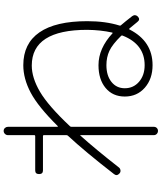

<svg xmlns="http://www.w3.org/2000/svg" viewBox="62 -885 876 1040"><g transform="rotate(-90 500.0 -365.0)"><path d="M827.1 -138.7Q829.1 -142.6 826.2 -146.5Q779.3 -194.3 744.6 -210.4Q710 -226.6 667 -226.6Q610.4 -226.6 576.2 -199.2Q542 -171.9 542 -127Q542 -80.1 577.1 -49.8Q612.3 -19.5 667 -19.5Q780.3 -19.5 827.1 -138.7ZM112.3 -158.2Q106.4 -151.4 97.2 -150.4Q87.9 -149.4 81.1 -155.3Q64.5 -169.9 77.1 -185.5Q198.2 -341.8 285.2 -435.5Q288.1 -438.5 288.1 -444.3V-565.4Q288.1 -570.3 283.2 -570.3H96.7Q77.1 -570.3 77.1 -591.3Q77.1 -612.3 96.7 -612.3H283.2Q288.1 -612.3 288.1 -617.2V-760.7Q288.1 -769.5 294.9 -776.4Q301.8 -783.2 311 -783.2Q320.3 -783.2 326.7 -776.4Q333 -769.5 333 -760.7V-491.2Q333 -490.2 334.5 -489.7Q335.9 -489.3 336.9 -490.2Q442.4 -596.7 518.1 -636.7Q593.8 -676.8 667 -676.8Q784.2 -676.8 844.7 -589.4Q905.3 -502 905.3 -330.1Q905.3 -231.4 881.8 -156.2Q879.9 -151.4 882.8 -148.4Q901.4 -127 932.6 -86.9Q944.3 -70.3 929.7 -55.7Q914.1 -42 901.4 -58.6Q871.1 -95.7 865.2 -102.5Q864.3 -103.5 862.8 -103.5Q861.3 -103.5 860.4 -101.6Q796.9 23.4 667 23.4Q592.8 23.4 544.9 -18.6Q497.1 -60.5 497.1 -127Q497.1 -192.4 543.5 -231Q589.8 -269.5 667 -269.5Q757.8 -269.5 839.8 -193.4Q840.8 -192.4 842.3 -193.4Q843.8 -194.3 843.8 -196.3Q857.4 -256.8 858.4 -330.1Q858.4 -630.9 665 -630.9Q598.6 -630.9 522.9 -586.4Q447.3 -542 336.9 -424.8Q333 -420.9 333 -416V31.2Q333 40 326.7 46.4Q320.3 52.7 311 52.7Q301.8 52.7 294.9 46.4Q288.1 40 288.1 31.2V-367.2Q288.1 -370.1 285.2 -367.2Q210 -283.2 112.3 -158.2Z"/></g></svg>

Font: Rounded-L Mgen+ 1m light
Style: Regular
Weight: 200
Designer: [Source Han Sans]
Ryoko NISHIZUKA  (kana & ideographs); Paul D. Hunt (Latin, Greek & Cyrillic); Wenlong ZHANG  (bopomofo
Version: Version 1.059.20150602